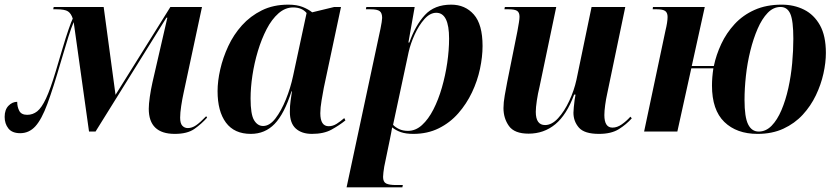

<svg xmlns="http://www.w3.org/2000/svg" viewBox="-30 -566 3607 826"><path d="M722 10Q610 10 610 -98Q610 -118 614.5 -149.5Q619 -181 626 -212L690 -490H686L381 0H353L287 -471Q277 -448 264 -407Q251 -366 232 -301Q199 -187 174 -119.5Q149 -52 122 -22.5Q95 7 57 7Q22 7 6 -13.5Q-10 -34 -10 -63Q-10 -94 6.5 -111Q23 -128 44 -128Q44 -106 53 -89Q62 -72 87 -72Q111 -72 130 -87Q149 -102 168 -142.5Q187 -183 210 -260Q225 -310 239 -357.5Q253 -405 265 -439.5Q277 -474 283 -486Q276 -508 262.5 -517Q249 -526 213 -526H199L201 -536H416L467 -158L703 -536H839L760 -167Q754 -140 749.5 -110Q745 -80 745 -60Q745 -35 754.5 -25Q764 -15 778 -15Q796 -15 813.5 -27Q831 -39 857 -66L861 -60Q837 -33 806.5 -11.5Q776 10 722 10Z M1049 10Q978 10 942 -38.5Q906 -87 906 -174Q906 -217 917.5 -267.5Q929 -318 952 -367.5Q975 -417 1011 -457Q1047 -497 1096.5 -521.5Q1146 -546 1210 -546Q1247 -546 1272 -536Q1297 -526 1313 -513L1408 -536H1437L1363 -188Q1359 -167 1353.5 -134.5Q1348 -102 1348 -79Q1348 -23 1384 -23Q1402 -23 1418.5 -33.5Q1435 -44 1451 -58L1456 -48Q1430 -27 1396.5 -8.5Q1363 10 1312 10Q1268 10 1242.5 -13Q1217 -36 1217 -85Q1217 -111 1220 -131.5Q1223 -152 1226 -173H1224Q1193 -76 1151.5 -33Q1110 10 1049 10ZM1102 -24Q1130 -24 1155 -56.5Q1180 -89 1200 -138.5Q1220 -188 1231 -240L1289 -510Q1269 -534 1231 -534Q1197 -534 1168 -508.5Q1139 -483 1117 -440.5Q1095 -398 1079.5 -346.5Q1064 -295 1056 -242Q1048 -189 1048 -142Q1048 -74 1063 -49Q1078 -24 1102 -24Z M1607 -443Q1610 -458 1612 -470.5Q1614 -483 1614 -489Q1614 -510 1603.5 -518Q1593 -526 1564 -526H1544L1546 -536H1754L1727 -383H1731Q1757 -457 1798 -501.5Q1839 -546 1911 -546Q1971 -546 2008.5 -503.5Q2046 -461 2046 -368Q2046 -322 2035 -270Q2024 -218 2000.5 -168.5Q1977 -119 1941.5 -78.5Q1906 -38 1857.5 -14Q1809 10 1748 10Q1716 10 1694.5 2.5Q1673 -5 1657 -18Q1655 -4 1652.5 7.5Q1650 19 1647 35L1623 151Q1621 164 1619.5 175.5Q1618 187 1618 195Q1618 217 1631.5 223.5Q1645 230 1673 230H1703L1701 240H1461ZM1725 -3Q1758 -3 1785.5 -28Q1813 -53 1834.5 -95Q1856 -137 1871 -189Q1886 -241 1894 -295.5Q1902 -350 1902 -400Q1902 -511 1847 -511Q1820 -511 1796 -484Q1772 -457 1754 -417.5Q1736 -378 1728 -342L1661 -29Q1670 -19 1686.5 -11Q1703 -3 1725 -3Z M2547 10Q2484 10 2460.5 -17Q2437 -44 2437 -81Q2437 -89 2438.5 -104.5Q2440 -120 2442 -135.5Q2444 -151 2446 -159H2440Q2408 -72 2359 -31.5Q2310 9 2244 9Q2183 9 2159.5 -24Q2136 -57 2136 -101Q2136 -125 2141.5 -156Q2147 -187 2152 -213L2196 -432Q2200 -454 2202.5 -469.5Q2205 -485 2205 -494Q2205 -512 2195 -519Q2185 -526 2158 -526H2140L2142 -536H2363L2291 -192Q2284 -164 2279.5 -133.5Q2275 -103 2275 -85Q2275 -28 2315 -28Q2344 -28 2371 -57.5Q2398 -87 2419 -132Q2440 -177 2450 -223L2515 -536H2660L2582 -162Q2577 -140 2573.5 -114Q2570 -88 2570 -71Q2570 -17 2605 -17Q2625 -17 2645 -31Q2665 -45 2682 -64L2688 -57Q2665 -31 2632.5 -10.5Q2600 10 2547 10Z M3229 10Q3139 10 3086 -41.5Q3033 -93 3033 -198Q3033 -233 3039 -272H2944L2884 0H2741L2833 -435Q2837 -451 2839.5 -466.5Q2842 -482 2842 -493Q2842 -511 2832 -518.5Q2822 -526 2796 -526H2778L2779 -536H3002L2946 -282H3041Q3051 -330 3073 -377Q3095 -424 3130.5 -462.5Q3166 -501 3216.5 -523.5Q3267 -546 3333 -546Q3386 -546 3429 -524.5Q3472 -503 3497.5 -457.5Q3523 -412 3523 -338Q3523 -297 3512.5 -249.5Q3502 -202 3480 -156Q3458 -110 3423.5 -72.5Q3389 -35 3340.5 -12.5Q3292 10 3229 10ZM3234 0Q3265 0 3289.5 -25Q3314 -50 3332 -92.5Q3350 -135 3361.5 -187Q3373 -239 3378 -294Q3383 -349 3383 -399Q3383 -477 3370 -506.5Q3357 -536 3328 -536Q3297 -536 3272.5 -510.5Q3248 -485 3229.5 -442.5Q3211 -400 3198 -347.5Q3185 -295 3179 -240Q3173 -185 3173 -136Q3173 -62 3188.5 -31Q3204 0 3234 0Z"/></svg>

Font: Noto Serif Display SemiCondensed
Style: Bold Italic
Weight: 700
Width: 4
Italic angle: -12°
Designer: Monotype Design Team
Foundry: Monotype Imaging Inc.
Version: Version 2.009